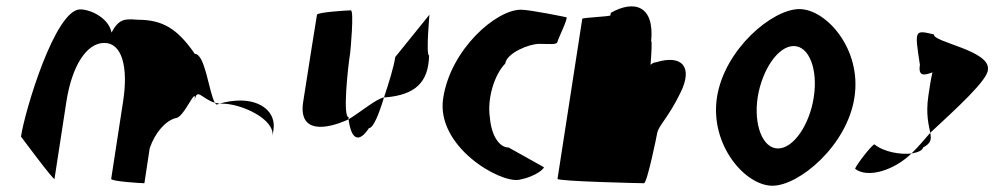

<svg xmlns="http://www.w3.org/2000/svg" viewBox="-20 -585 3174 613"><path d="M47 -149C47 -149 153 -6 154 -14L192 -261C210 -376 257 -448 313 -448C370 -448 390 -370 373 -261L335 -14C334 -6 430 0 441 0L458 -112C476 -164 510 -200 541 -208C568 -208 610 -320 601 -261C608 -309 624 -269 666 -257C647 -290 635 -413 602 -413C546 -494 499 -522 419 -522C379 -525 360 -526 336 -481C328 -526 271 -555 236 -555C156 -555 59 -230 47 -149ZM666 -257C668 -254 670 -252 672 -251L681 -254ZM681 -254H690C750 -254 859 -205 850 -149L853 -170C862 -228 812 -264 748 -264C727 -264 703 -261 681 -254Z M948 -260C932 -158 1021 -171 1093 -204C1092 -206 1094 -209 1093 -211C1074 -211 1090 -366 1098 -416C1099 -424 1111 -552 1100 -552C1090 -552 993 -546 992 -538C992 -538 960 -340 948 -260ZM1093 -204C1101 -139 1126 -127 1158 -176C1172 -176 1190 -221 1206 -274C1182 -270 1135 -230 1093 -204ZM1206 -274H1210C1306 -282 1348 -322 1350 -408C1339 -408 1352 -546 1351 -538L1242 -403C1237 -370 1221 -319 1206 -274Z M1395 -272C1371 -118 1575 0 1637 -11C1696 -22 1723 -52 1715 -52L1604 -114C1575 -114 1549 -150 1544 -210C1535 -270 1558 -346 1593 -382C1598 -416 1669 -445 1702 -445C1736 -445 1758 -441 1760 -452C1762 -462 1796 -530 1788 -530C1788 -530 1673 -554 1643 -554C1564 -554 1419 -428 1395 -272Z M1760 -14C1759 -6 2026 0 2036 0C2046 0 2077 -152 2078 -159C2082 -184 2114 -209 2153 -290C2193 -371 2158 -412 2074 -386C2068 -386 2063 -383 2057 -378C2060 -416 2062 -454 2059 -454C2070 -568 2004 -586 1930 -544L1929 -536C1927 -532 1840 -529 1839 -525Z M2269 -274C2246 -121 2360 8 2446 8C2532 8 2685 -121 2708 -274C2732 -428 2618 -556 2532 -556C2446 -556 2293 -428 2269 -274ZM2399 -274C2413 -362 2464 -438 2514 -438C2564 -438 2592 -362 2578 -274C2565 -188 2514 -111 2464 -111C2414 -111 2386 -188 2399 -274Z M2710 -46C2752 -14 2837 -43 2890 -95C2859 -91 2804 -98 2772 -124C2764 -124 2712 -56 2710 -46ZM2917 -378C2911 -340 2931 -344 2957 -354C2952 -333 2948 -306 2944 -279C2935 -218 2946 -184 2950 -161C3034 -239 3133 -329 3134 -362C3144 -424 2958 -450 2962 -475C2899 -490 2900 -490 2917 -378ZM2890 -95C2910 -98 2926 -105 2927 -114C2953 -128 2954 -140 2950 -161C2929 -137 2910 -114 2890 -95Z"/></svg>

Font: Ampere
Style: SCUltCndIta
Weight: 400
Version: Version 1